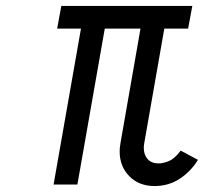

<svg xmlns="http://www.w3.org/2000/svg" viewBox="-20 -620 710 645"><path d="M513 -71Q528 -71 547.5 -79Q567 -87 587 -114L645 -83Q622 -45 584.5 -20Q547 5 499 5Q447 5 414.5 -28Q382 -61 382 -111Q382 -117 382.5 -123.5Q383 -130 385 -141L452 -524H332L240 0H160L252 -524H172L186 -600H626L612 -524H532L466 -147Q463 -132 463 -124Q463 -100 476 -85.5Q489 -71 513 -71Z"/></svg>

Font: Gauge
Style: Oblique
Weight: 400
Italic angle: -80°
Designer: Daniel Pimley
Foundry: Daniel Pimley
Version: Version 2.0